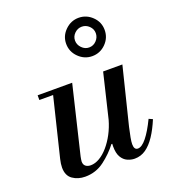

<svg xmlns="http://www.w3.org/2000/svg" viewBox="-138 -844 846 956"><g transform="rotate(-20 285.5 -365.5)"><path d="M150 12Q112 12 84 -7.5Q56 -27 56 -70Q56 -89 62 -114L144 -450H248L162 -91Q161 -84 159.5 -77.5Q158 -71 158 -65Q158 -48 168.5 -40Q179 -32 195 -32Q218 -32 242 -46Q266 -60 288 -85.5Q310 -111 327.5 -144Q345 -177 356 -216L334 -96H327Q296 -55 251.5 -21.5Q207 12 150 12ZM65 -425V-450H224V-425ZM412 12Q393 12 374 3.5Q355 -5 343 -25.5Q331 -46 331 -82Q331 -96 333.5 -114Q336 -132 341 -154L412 -450H514L439 -147Q432 -116 428 -94.5Q424 -73 424 -60Q424 -30 444 -30Q465 -30 490.5 -61.5Q516 -93 544 -151L564 -142Q544 -94 521 -59.5Q498 -25 471.5 -6.5Q445 12 412 12ZM388 -540Q347 -540 316.5 -570Q286 -600 286 -642Q286 -683 316.5 -713Q347 -743 388 -743Q429 -743 459.5 -713.5Q490 -684 490 -642Q490 -600 460 -570Q430 -540 388 -540ZM388 -586Q411 -586 427 -603Q443 -620 443 -642Q443 -664 426.5 -680Q410 -696 388 -696Q366 -696 349.5 -680Q333 -664 333 -642Q333 -620 349.5 -603Q366 -586 388 -586Z"/></g></svg>

Font: Libre Bodoni
Style: Italic
Weight: 400
Italic angle: -13°
Designer: Pablo Impallari, Rodrigo Fuenzalida
Foundry: Impallari Type
Version: Version 2.005;gftools[0.9.23]